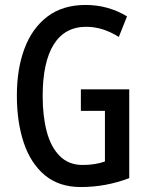

<svg xmlns="http://www.w3.org/2000/svg" viewBox="-20 -744 594 774"><path d="M306 -384H501V-26Q407 10 306 10Q218 10 161 -37.5Q104 -85 76 -168Q48 -251 48 -359Q48 -467 79 -549Q110 -631 171.5 -677.5Q233 -724 325 -724Q372 -724 414 -712Q456 -700 492 -678L459 -595Q394 -636 328 -636Q241 -636 196.5 -564.5Q152 -493 152 -356Q152 -276 168.5 -213.5Q185 -151 221 -115Q257 -79 313 -79Q364 -79 403 -93V-297H306Z"/></svg>

Font: Noto Sans Thai Looped ExtraCondensed Medium
Style: Regular
Weight: 500
Width: 2
Designer: Sasikarn Vongin, Ben Mitchell
Foundry: The Fontpad Ltd
Version: Version 1.001; ttfautohint (v1.8.4.7-5d5b)